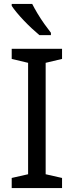

<svg xmlns="http://www.w3.org/2000/svg" viewBox="-20 -964 379 984"><path d="M298 0H40V-52L124 -71V-642L40 -662V-714H298V-662L214 -642V-71L298 -52ZM145 -944Q156 -922 172.5 -894.5Q189 -867 207.5 -841Q226 -815 241 -796V-784H182Q165 -798 144 -817.5Q123 -837 102.5 -858.5Q82 -880 65.5 -900Q49 -920 40 -934V-944Z"/></svg>

Font: Noto Sans Lisu
Style: Regular
Weight: 400
Designer: Monotype Design Team. David Williams.
Foundry: Monotype Imaging Inc.
Version: Version 2.102